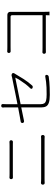

<svg xmlns="http://www.w3.org/2000/svg" viewBox="1096 -1898 809 3040"><g transform="rotate(-90 1500.0 -378.5)"><path d="M183 -608Q183 -619 191 -626.5Q199 -634 210 -633Q224 -632 237 -631.5Q250 -631 270 -631Q283 -631 316.5 -631Q350 -631 395 -631Q440 -631 489.5 -631Q539 -631 584 -631Q629 -631 662 -631Q695 -631 707 -631Q730 -631 744.5 -631.5Q759 -632 772 -633Q783 -633 791 -626Q799 -619 799 -607V-604Q799 -593 791 -585.5Q783 -578 772 -578Q758 -579 743 -579Q728 -579 707 -579Q695 -579 662 -579Q629 -579 583 -579Q537 -579 487.5 -579Q438 -579 392.5 -579Q347 -579 314 -579Q281 -579 270 -579Q249 -579 236.5 -578.5Q224 -578 210 -578Q199 -577 191 -585Q183 -593 183 -605ZM96 -107Q96 -119 104.5 -127Q113 -135 125 -134Q139 -133 153 -132Q167 -131 189 -131Q201 -131 237 -131Q273 -131 324.5 -131Q376 -131 436 -131Q496 -131 555.5 -131Q615 -131 667 -131Q719 -131 755 -131Q791 -131 803 -131Q821 -131 832 -131.5Q843 -132 854 -133Q867 -134 874.5 -126.5Q882 -119 882 -107V-102Q882 -90 874 -82.5Q866 -75 854 -75Q842 -76 830.5 -76.5Q819 -77 803 -77Q791 -77 755 -77Q719 -77 667 -77Q615 -77 555.5 -77Q496 -77 436 -77Q376 -77 324.5 -77Q273 -77 237 -77Q201 -77 189 -77Q166 -77 152.5 -76.5Q139 -76 125 -75Q113 -74 104.5 -82Q96 -90 96 -103Z M1855 -590Q1862 -585 1863 -576Q1864 -567 1859 -559Q1858 -555 1856.5 -553Q1855 -551 1851 -545Q1816 -484 1770.5 -412.5Q1725 -341 1666 -274Q1648 -256 1624 -269Q1614 -274 1613.5 -283.5Q1613 -293 1620 -301Q1657 -338 1690 -381.5Q1723 -425 1749.5 -467Q1776 -509 1791 -541L1370 -456V-139Q1370 -103 1383 -82Q1396 -61 1430 -52.5Q1464 -44 1526 -44Q1588 -44 1634.5 -46Q1681 -48 1722 -53Q1763 -58 1808 -66Q1820 -68 1827.5 -61.5Q1835 -55 1834 -43V-42Q1833 -30 1825 -21.5Q1817 -13 1806 -11Q1763 -5 1722.5 -1.5Q1682 2 1633.5 4Q1585 6 1517 6Q1436 6 1393 -9Q1350 -24 1334.5 -53.5Q1319 -83 1319 -126V-446L1105 -402Q1093 -400 1083.5 -406Q1074 -412 1072 -424Q1071 -436 1077 -445Q1083 -454 1094 -455Q1131 -461 1190.5 -472Q1250 -483 1319 -496V-684Q1319 -703 1319 -713Q1319 -723 1317 -734Q1316 -746 1323 -754.5Q1330 -763 1343 -763H1347Q1360 -763 1367 -754.5Q1374 -746 1372 -734Q1371 -722 1370.5 -711.5Q1370 -701 1370 -684V-506Q1438 -519 1506.5 -533Q1575 -547 1634 -559Q1693 -571 1734.5 -579.5Q1776 -588 1792 -591Q1803 -593 1806 -594.5Q1809 -596 1813 -597Q1835 -604 1854 -591Z M2168 -85Q2168 -97 2176 -104.5Q2184 -112 2196 -111Q2210 -110 2227.5 -109.5Q2245 -109 2271 -109H2779V-591Q2779 -601 2772 -608Q2765 -615 2755 -615H2283Q2261 -615 2242 -614.5Q2223 -614 2209 -614Q2197 -613 2189 -621Q2181 -629 2181 -641V-643Q2181 -655 2189 -662.5Q2197 -670 2209 -668Q2226 -667 2244 -666.5Q2262 -666 2282 -666H2767Q2771 -666 2777.5 -666Q2784 -666 2785 -666Q2806 -666 2819.5 -652.5Q2833 -639 2832 -618Q2832 -616 2832 -611Q2832 -606 2832 -599V-83Q2832 -56 2833 -30Q2834 -4 2835 1H2777L2779 -57H2272Q2243 -57 2226.5 -56.5Q2210 -56 2196 -56Q2184 -55 2176 -63Q2168 -71 2168 -83Z"/></g></svg>

Font: Chiron GoRound TC L
Style: Regular
Weight: 300
Designer: Ryoko NISHIZUKA 西塚涼子 (kana, bopomofo & ideographs); Paul D. Hunt (Latin, Greek & Cyrillic); Sandoll Communications 산돌커뮤니
Foundry: Adobe
Version: Version 1.000;hotconv 1.1.1;makeotfexe 2.6.0